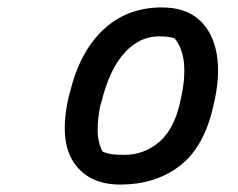

<svg xmlns="http://www.w3.org/2000/svg" viewBox="-20 -782 640 517"><path d="M416 -762Q479 -762 516 -729Q553 -696 563.5 -637Q574 -578 555 -499L552 -486Q526 -381 461 -333Q396 -285 304 -285Q219 -285 179 -344Q139 -403 164 -517L167 -528Q193 -640 257 -701Q321 -762 416 -762ZM407 -684Q356 -684 315.5 -640Q275 -596 253 -507L250 -497Q243 -465 243 -432Q243 -399 256 -374Q270 -368 283 -366.5Q296 -365 314 -365Q368 -365 408.5 -399.5Q449 -434 465 -507L467 -516Q479 -569 475.5 -610.5Q472 -652 450 -679Q440 -682 430 -683Q420 -684 407 -684Z"/></svg>

Font: Recursive Mn Csl St Med
Style: Italic
Weight: 500
Italic angle: -15°
Monospace: yes
Version: Version 1.079;hotconv 1.0.112;makeotfexe 2.5.65598; ttfautoh